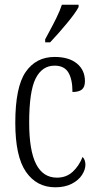

<svg xmlns="http://www.w3.org/2000/svg" viewBox="-20 -786 413 816"><path d="M45 -264Q45 -416 89 -480Q133 -544 212 -544Q273 -544 307 -516Q341 -488 341 -441Q341 -416 328 -405.5Q315 -395 288 -395Q288 -449 270.5 -478Q253 -507 212 -507Q159 -507 131.5 -452.5Q104 -398 104 -265Q104 -146 133.5 -88.5Q163 -31 222 -31Q262 -31 289 -56Q316 -81 331 -119Q343 -107 343 -86Q343 -65 328.5 -42.5Q314 -20 285 -5Q256 10 215 10Q136 10 90.5 -55.5Q45 -121 45 -264ZM172 -619 187 -647Q204 -678 219.5 -709.5Q235 -741 243 -766H314V-756Q301 -731 264.5 -687Q228 -643 193 -606H172Z"/></svg>

Font: Noto Serif CondLight
Style: Regular
Weight: 300
Width: 3
Designer: Monotype Design Team
Foundry: Monotype Imaging Inc.
Version: Version 1.001